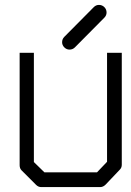

<svg xmlns="http://www.w3.org/2000/svg" viewBox="-20 -812 532 782"><path d="M233 -640Q233 -653 242 -662L362 -783Q371 -792 383 -792Q396 -792 405 -783Q414 -774 414 -761Q414 -749 405 -740L285 -619Q276 -610 263 -610Q251 -610 242 -619Q233 -628 233 -640ZM60 -597H118V-152L161 -110H375L416 -153V-597H476V-141Q476 -129 468 -121L410 -60Q400 -50 388 -50H148Q136 -50 127 -59L68 -118Q60 -126 60 -139Z"/></svg>

Font: IBM 3270 Semi-Condensed
Style: Condensed
Weight: 400
Monospace: yes
Version: Version 2.3.1